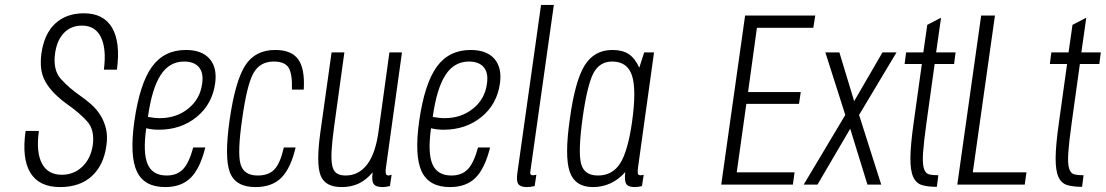

<svg xmlns="http://www.w3.org/2000/svg" viewBox="-20 -750 4492 780"><path d="M84 -218Q68 -106 103.5 -48Q139 10 224 10Q304 10 352.5 -34Q401 -78 412 -157Q418 -197 410.5 -227.5Q403 -258 387.5 -282.5Q372 -307 350.5 -326Q329 -345 306 -361Q261 -392 227.5 -429Q194 -466 204 -535Q212 -588 240.5 -617Q269 -646 313 -646Q367 -646 390 -599Q413 -552 402 -467H455Q470 -578 435.5 -637Q401 -696 321 -696Q249 -696 204 -654Q159 -612 148 -531Q144 -500 147 -472.5Q150 -445 163.5 -420Q177 -395 201 -370.5Q225 -346 262 -320Q303 -291 334 -257Q365 -223 357 -161Q349 -106 314.5 -73Q280 -40 231 -40Q174 -40 150 -86.5Q126 -133 138 -218Z M526 -259Q506 -117 536 -53.5Q566 10 651 10Q717 10 755 -28Q793 -66 814 -151H765Q748 -88 723.5 -62.5Q699 -37 657 -37Q600 -37 580 -82.5Q560 -128 574 -229Q586 -226 598.5 -224.5Q611 -223 625 -223Q715 -223 778.5 -274.5Q842 -326 854 -411Q863 -475 831.5 -511Q800 -547 735 -547Q647 -547 597.5 -479Q548 -411 526 -259ZM728 -500Q769 -500 788.5 -476.5Q808 -453 801 -409Q793 -348 745 -309Q697 -270 629 -270Q617 -270 605 -271.5Q593 -273 581 -275Q597 -390 632.5 -445Q668 -500 728 -500Z M964 -268Q983 -405 1009.5 -452.5Q1036 -500 1092 -500Q1137 -500 1152.5 -475Q1168 -450 1166 -386H1214Q1219 -471 1191.5 -509Q1164 -547 1098 -547Q1017 -547 976.5 -484.5Q936 -422 913 -264Q891 -109 914 -49.5Q937 10 1018 10Q1085 10 1123 -28Q1161 -66 1181 -151H1133Q1119 -88 1095.5 -62.5Q1072 -37 1027 -37Q970 -37 957 -84Q944 -131 964 -268Z M1494 -50Q1489 -17 1497.5 -3.5Q1506 10 1534 10Q1540 10 1547.5 9Q1555 8 1564 6L1571 -40Q1561 -37 1559 -37Q1548 -37 1547 -47Q1546 -57 1548 -70L1613 -537H1562L1518 -218Q1512 -173 1500.5 -139Q1489 -105 1472 -82.5Q1455 -60 1433 -48.5Q1411 -37 1384 -37Q1362 -37 1348.5 -45.5Q1335 -54 1330 -76Q1325 -98 1327 -136Q1329 -174 1337 -233L1379 -537H1327L1281 -209Q1264 -84 1282.5 -37Q1301 10 1368 10Q1407 10 1437.5 -4.5Q1468 -19 1494 -50Z M1683 -259Q1663 -117 1693 -53.5Q1723 10 1808 10Q1874 10 1912 -28Q1950 -66 1971 -151H1922Q1905 -88 1880.5 -62.5Q1856 -37 1814 -37Q1757 -37 1737 -82.5Q1717 -128 1731 -229Q1743 -226 1755.5 -224.5Q1768 -223 1782 -223Q1872 -223 1935.5 -274.5Q1999 -326 2011 -411Q2020 -475 1988.5 -511Q1957 -547 1892 -547Q1804 -547 1754.5 -479Q1705 -411 1683 -259ZM1885 -500Q1926 -500 1945.5 -476.5Q1965 -453 1958 -409Q1950 -348 1902 -309Q1854 -270 1786 -270Q1774 -270 1762 -271.5Q1750 -273 1738 -275Q1754 -390 1789.5 -445Q1825 -500 1885 -500Z M2178 -730 2082 -49Q2077 -15 2085.5 -2.5Q2094 10 2120 10Q2127 10 2134.5 9Q2142 8 2152 6L2159 -40Q2148 -38 2147 -38Q2137 -38 2135 -42.5Q2133 -47 2135 -57L2230 -730Z M2597 -537 2577 -475Q2560 -513 2534.5 -530Q2509 -547 2468 -547Q2394 -547 2355 -484Q2316 -421 2295 -267Q2273 -115 2294.5 -52.5Q2316 10 2389 10Q2427 10 2460.5 -5.5Q2494 -21 2520 -51Q2516 -16 2524 -3Q2532 10 2558 10Q2566 10 2572.5 9Q2579 8 2588 6L2595 -40Q2591 -39 2588 -38.5Q2585 -38 2583 -38Q2572 -38 2571 -46.5Q2570 -55 2572 -70L2637 -537ZM2548 -257Q2531 -136 2499.5 -86.5Q2468 -37 2409 -37Q2353 -37 2340.5 -85.5Q2328 -134 2347 -272Q2366 -406 2391 -453Q2416 -500 2467 -500Q2529 -500 2547.5 -443Q2566 -386 2548 -257Z M2910 0H3201L3208 -50H2973L3012 -328H3226L3233 -376H3019L3055 -637H3284L3292 -687H3007Z M3390 -537H3333L3414 -283L3245 0H3301L3434 -227L3504 0H3560L3470 -283L3622 -537H3565L3450 -339Z M3661 -537 3655 -490H3725L3692 -253Q3679 -162 3678.5 -109.5Q3678 -57 3690 -31Q3702 -5 3726 2Q3750 9 3786 9L3792 -38Q3768 -38 3753.5 -42Q3739 -46 3733 -66.5Q3727 -87 3730 -130.5Q3733 -174 3744 -253L3777 -490H3856L3862 -537H3783L3803 -678L3747 -649L3731 -537Z M3869 0H4143L4150 -50H3932L4022 -687H3966Z M4251 -537 4245 -490H4315L4282 -253Q4269 -162 4268.5 -109.5Q4268 -57 4280 -31Q4292 -5 4316 2Q4340 9 4376 9L4382 -38Q4358 -38 4343.5 -42Q4329 -46 4323 -66.5Q4317 -87 4320 -130.5Q4323 -174 4334 -253L4367 -490H4446L4452 -537H4373L4393 -678L4337 -649L4321 -537Z"/></svg>

Font: Secuela ExtLt
Style: Italic
Weight: 200
Italic angle: -8°
Designer: Fernando Haro
Foundry: deFharo
Version: Version 1.704